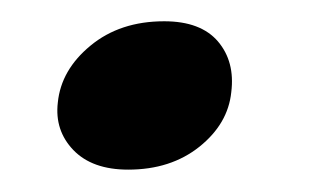

<svg xmlns="http://www.w3.org/2000/svg" viewBox="-20 -148 297 176"><path d="M97.5 7.5Q64.5 7.5 47.2 -10.5Q30 -28.5 33 -54Q36 -84 63 -106.2Q90 -128.5 130.5 -128.5Q164 -128.5 179.8 -110Q195.5 -91.5 192 -63.5Q189 -34.5 162.8 -13.5Q136.5 7.5 97.5 7.5Z"/></svg>

Font: Fraunces 9pt S100
Style: Italic
Weight: 400
Italic angle: -16°
Version: Version 1.000; ttfautohint (v1.8.3)